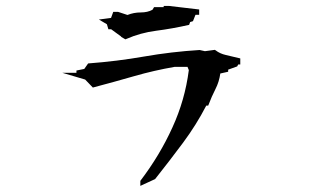

<svg xmlns="http://www.w3.org/2000/svg" viewBox="-20 -710 1040 634"><path d="M443.4 -108.4V-112.8Q507.8 -197.3 549.3 -289.1Q590.8 -379.4 603.5 -478.5L599.1 -489.3H557.1Q488.8 -477.5 423.6 -458.7Q358.4 -439.9 286.6 -420.9L261.2 -447.3L185.5 -469.7H232.4V-477.1L258.3 -482.4L271 -500.5Q367.2 -507.8 456.1 -523.4Q545.9 -539.1 639.2 -544.9L656.7 -541L689.5 -545.4L692.4 -543.5Q706.5 -532.7 726.1 -528.3L773.4 -517.1V-510.7V-497.1H766.6L763.2 -490.7L733.4 -480V-473.1L707.5 -467.3Q703.6 -439.5 691.4 -415.8Q679.2 -392.1 667.5 -361.3H661.1Q628.4 -297.9 584.5 -238.8Q540.5 -179.7 492.2 -118.7L443.4 -96.2ZM400.9 -660.6Q421.9 -668.9 444.6 -668.9Q467.3 -668.9 483.4 -677.7L488.8 -686.5H520.5V-690.4H538.1L637.7 -678.7V-661.1H625.5L617.2 -640.1L607.9 -637.2L604.5 -627.9Q548.3 -615.2 495.1 -608.4Q443.4 -601.6 397.5 -581.5L394 -580.1L379.9 -588.4V-589.8H379.4L347.2 -613.3H337.9L333 -629.9L306.6 -645.5L346.7 -650.9L354 -670.9H369.6Z"/></svg>

Font: Bakudai
Style: Bold
Weight: 700
Version: Version 1.48